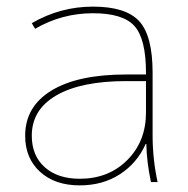

<svg xmlns="http://www.w3.org/2000/svg" viewBox="-20 -550 567 580"><path d="M422 -115H420Q394 -57 342 -23.5Q290 10 221 10Q146 10 101 -31Q56 -72 56 -140Q56 -228 135.5 -276.5Q215 -325 361 -325H421V-330Q421 -432 386.5 -471Q352 -510 261 -510Q167 -510 86 -463L76 -480Q162 -530 261 -530Q360 -530 400.5 -486Q441 -442 441 -330V-140Q441 -70 456 0H436Q423 -62 422 -115ZM76 -140Q76 -80 115 -45Q154 -10 221 -10Q308 -10 364.5 -66.5Q421 -123 421 -210V-305H361Q225 -305 150.5 -262Q76 -219 76 -140Z"/></svg>

Font: M PLUS 1p Thin
Style: Regular
Weight: 250
Version: Version 1.062